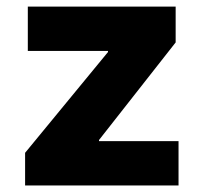

<svg xmlns="http://www.w3.org/2000/svg" viewBox="-20 -566 622 586"><path d="M56.6 0V-99.6L309.6 -407.2V-410.6H64.9V-545.9H516.1V-436.5L282.2 -138.7V-135.3H524.9V0Z"/></svg>

Font: Inter Extra Bold
Style: Regular
Weight: 800
Designer: Rasmus Andersson
Foundry: rsms
Version: Version 4.000;git-3c8e0fc